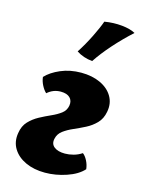

<svg xmlns="http://www.w3.org/2000/svg" viewBox="-111 -786 647 862"><g transform="rotate(15 212.0 -355.0)"><path d="M183 9Q132 9 93 -9Q54 -27 34.5 -59Q15 -91 22 -132Q27 -166 47 -187Q67 -208 93 -222Q119 -236 145 -247.5Q171 -259 189.5 -273Q208 -287 212 -310Q216 -333 202 -347Q188 -361 159 -361Q124 -361 97 -337Q85 -348 75.5 -366.5Q66 -385 64 -404Q88 -430 131 -448.5Q174 -467 226 -467Q277 -467 315.5 -449Q354 -431 372.5 -399Q391 -367 383 -327Q377 -294 356.5 -273Q336 -252 309.5 -238.5Q283 -225 256.5 -213.5Q230 -202 210.5 -187.5Q191 -173 186 -150Q180 -125 197.5 -111Q215 -97 248 -97Q267 -97 287.5 -102.5Q308 -108 326 -120Q338 -111 347.5 -92.5Q357 -74 359 -54Q333 -25 283 -8Q233 9 183 9ZM266 -715Q308 -722 347.5 -718Q387 -714 410 -701Q365 -660 325.5 -615.5Q286 -571 259 -530Q217 -534 185 -555Q211 -595 233.5 -640.5Q256 -686 266 -715Z"/></g></svg>

Font: Vollkorn ExtraBold
Style: Italic
Weight: 800
Italic angle: -11°
Designer: Friedrich Althausen
Foundry: Friedrich Althausen
Version: Version 5.000; ttfautohint (v1.8.3)